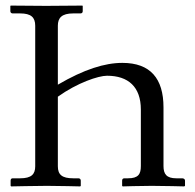

<svg xmlns="http://www.w3.org/2000/svg" viewBox="-20 -666 698 687"><path d="M187 -320C257 -370 332 -395 363 -395C439 -395 484 -355 484 -274V-72C484 -43 475 -28 438 -28H425C420 -28 417 -25 417 -20V-1L419 1C419 1 484 -1 523 -1C565 -1 639 1 639 1L642 -1V-20C642 -25 637 -28 632 -28H611C576 -28 565 -43 565 -72V-282C565 -385 518 -441 418 -441C355 -441 281 -418 187 -363V-574C187 -602 201 -618 242 -618H268C273 -618 276 -621 276 -626V-645L274 -646C274 -646 181 -645 145 -645C106 -645 19 -646 19 -646L17 -645V-626C17 -621 21 -618 25 -618H52C91 -618 106 -604 106 -574V-71C106 -43 93 -28 52 -28H25C21 -28 18 -25 18 -20V-1L20 1C20 1 113 -1 148 -1C188 -1 267 1 267 1L269 -1V-20C269 -25 265 -28 261 -28H242C202 -28 187 -41 187 -71Z"/></svg>

Font: Libertinus Math
Style: Regular
Weight: 400
Designer: Philipp H. Poll
Foundry: Khaled Hosny
Version: Version 6.2